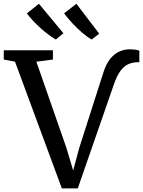

<svg xmlns="http://www.w3.org/2000/svg" viewBox="-40 -1016 776 1043"><path d="M296 7.5 41.5 -681 -19.5 -692.5V-743H247.5V-692.5L157.5 -681L321 -212L357.5 -89.5L390 -211L522 -623.5Q537.5 -672 560.8 -699Q584 -726 610.5 -737Q637 -748 663 -748Q686.5 -748 699.2 -745.5Q712 -743 717 -741V-677Q717 -678 714.2 -678Q711.5 -678 708 -678Q683.5 -678 660.2 -668.8Q637 -659.5 616.5 -633.8Q596 -608 579 -558.5L382.5 7.5ZM262.5 -801.5Q245 -811.5 223.8 -827.5Q202.5 -843.5 180.5 -863.2Q158.5 -883 139 -903.8Q119.5 -924.5 106 -943.5L171.5 -995.5L304.5 -835.5L263.5 -801.5ZM457 -801.5Q434 -815 406.5 -838.5Q379 -862 353 -890Q327 -918 308 -943.5L375 -995.5L499 -833L458 -801.5Z"/></svg>

Font: Merriweather 20pt
Style: Regular
Weight: 400
Version: Version 2.100